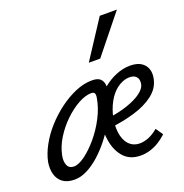

<svg xmlns="http://www.w3.org/2000/svg" viewBox="-129 -822 906 947"><g transform="rotate(-20 324.5 -348.5)"><path d="M104 10Q66 10 43 -7Q20 -24 12 -53Q4 -82 10 -117Q18 -157 41.5 -200Q65 -243 100 -282Q135 -321 177.5 -352.5Q220 -384 264 -402.5Q308 -421 350 -421Q381 -421 394 -408Q407 -395 408.5 -374.5Q410 -354 405 -331Q398 -298 382 -260.5Q366 -223 343 -184.5Q320 -146 292 -111.5Q264 -77 232.5 -49.5Q201 -22 168.5 -6Q136 10 104 10ZM123 -52Q148 -52 182.5 -77.5Q217 -103 251 -143.5Q285 -184 310 -232.5Q335 -281 343 -327Q347 -345 343.5 -354Q340 -363 325 -363Q295 -363 257.5 -342.5Q220 -322 184 -287.5Q148 -253 121.5 -210.5Q95 -168 86 -123Q80 -93 89 -72.5Q98 -52 123 -52ZM452 10Q397 10 365.5 -23.5Q334 -57 324 -111Q314 -165 324 -225Q331 -269 353.5 -305Q376 -341 408.5 -368Q441 -395 478 -410Q515 -425 551 -425Q588 -425 609.5 -411Q631 -397 638.5 -373.5Q646 -350 639 -321Q629 -276 588.5 -245Q548 -214 488 -196Q428 -178 359 -170L362 -218Q421 -226 466.5 -241.5Q512 -257 539.5 -277Q567 -297 572 -318Q575 -330 573 -342Q571 -354 560.5 -363Q550 -372 528 -372Q503 -372 475.5 -356Q448 -340 426 -308Q404 -276 391 -230Q378 -178 383.5 -136.5Q389 -95 411 -71.5Q433 -48 468 -48Q489 -48 513.5 -57.5Q538 -67 564 -89L590 -51Q572 -34 550 -20Q528 -6 503 2Q478 10 452 10ZM366 -508 496 -707H586L426 -508Z"/></g></svg>

Font: Ysabeau Office Medium
Style: Italic
Weight: 500
Italic angle: -12°
Designer: Christian Thalmann (Catharsis Fonts)
Version: Version 2.001;gftools[0.9.30]; featfreeze: tnum,lnum,ss02